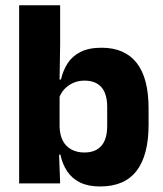

<svg xmlns="http://www.w3.org/2000/svg" viewBox="-20 -680 606 712"><path d="M351.5 11.5Q307.5 11.5 277.5 -3Q247.5 -17.5 229.5 -44.2Q211.5 -71 204 -106.5H164.5L201 -209.5Q202 -179 213 -158Q224 -137 244.5 -125.8Q265 -114.5 292.5 -114.5Q334.5 -114.5 356 -139.2Q377.5 -164 377.5 -213.5V-283Q377.5 -332 356.2 -356.5Q335 -381 293 -381Q269.5 -381 250.2 -372Q231 -363 217.8 -348.2Q204.5 -333.5 198.5 -314.5L164 -385H206Q213.5 -418 230.5 -444.8Q247.5 -471.5 278.2 -487.2Q309 -503 356.5 -503Q442.5 -503 486.8 -446.8Q531 -390.5 531 -278V-218Q531 -104.5 486.5 -46.5Q442 11.5 351.5 11.5ZM51 0V-660.5H203V-513.5L200.5 -356L201 -342.5V-154L198.5 -124.5L203 0Z"/></svg>

Font: Anek Bangla Medium
Style: Bold
Weight: 700
Version: Version 1.003